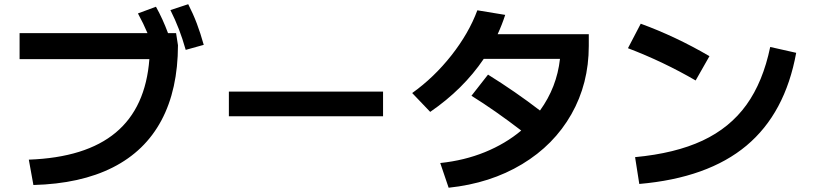

<svg xmlns="http://www.w3.org/2000/svg" viewBox="-20 -838 3790 895"><path d="M676.3 -562.5H71.3V-683.6H667.5Q648.9 -728 623 -775.4L707 -806.6Q738.8 -749.5 763.2 -683.6H800.8L809.6 -627Q809.1 -420.4 732.4 -276.9Q655.8 -133.3 505.6 -57.4Q355.5 18.6 135.7 24.4L114.3 -93.8Q379.9 -103.5 519.5 -220Q659.2 -336.4 676.3 -562.5ZM774.4 -791 857.4 -818.4Q880.4 -773.4 897.5 -728.3Q914.6 -683.1 929.7 -628.9L845.7 -605.5Q830.6 -658.7 813.7 -702.4Q796.9 -746.1 774.4 -791Z M1046.9 -411.1H1765.6V-295.9H1046.9Z M2409.7 -229.5Q2288.1 -322.8 2177.7 -391.6L2254.9 -490.2Q2382.8 -410.6 2497.1 -322.8Q2575.7 -431.2 2590.3 -563.5H2234.9Q2139.6 -422.4 1985.4 -316.4L1901.4 -404.3Q2002.9 -476.6 2084.2 -579.8Q2165.5 -683.1 2205.1 -790L2335 -768.6Q2320.3 -723.1 2299.8 -678.7H2724.6V-624Q2724.6 -448.2 2643.3 -305.2Q2562 -162.1 2413.8 -72.8Q2265.6 16.6 2071.3 37.1L2032.2 -78.1Q2144.5 -89.8 2240.5 -128.9Q2336.4 -168 2409.7 -229.5Z M3570.3 -619.1 3691.4 -591.8Q3640.1 -310.1 3459.7 -159.2Q3279.3 -8.3 2960 19.5L2940.4 -105.5Q3127.4 -123 3254.9 -182.6Q3382.3 -242.2 3459.5 -349.4Q3536.6 -456.5 3570.3 -619.1ZM2907.2 -613.3 2966.8 -727.5Q3129.9 -668 3287.1 -576.2L3222.7 -462.9Q3072.3 -550.3 2907.2 -613.3Z"/></svg>

Font: Pretendard JP
Style: Bold
Weight: 700
Designer: Base glyphs from Inter by Rasmus Andersson; Hangeul glyphs from Noto Sans CJK(Source Han Sans) by Jang Soo-young and Kan
Foundry: Kil Hyung-jin
Version: Version 1.309